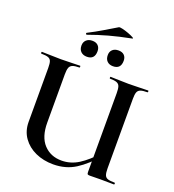

<svg xmlns="http://www.w3.org/2000/svg" viewBox="-165 -1062 1087 1200"><g transform="rotate(20 379.0 -461.5)"><path d="M547 -542Q547 -571 542 -586Q537 -601 522 -607Q507 -613 476 -613Q474 -613 474 -619Q474 -625 476 -625Q502 -625 533.5 -623.5Q565 -622 599 -622Q635 -622 667.5 -623.5Q700 -625 726 -625Q729 -625 729 -619Q729 -613 726 -613Q696 -613 680.5 -607.5Q665 -602 659.5 -587.5Q654 -573 654 -544V-81Q654 -52 659.5 -37Q665 -22 680.5 -17Q696 -12 726 -12Q729 -12 729 -6Q729 0 726 0Q704 0 683 -0.5Q662 -1 637 -1Q615 -1 600.5 -0.5Q586 0 566 0Q554 0 550.5 -3Q547 -6 547 -19ZM606 -149Q536 -69 472 -28.5Q408 12 325 12Q260 12 207 -12Q154 -36 122.5 -80.5Q91 -125 91 -186V-544Q91 -573 86 -587.5Q81 -602 66 -607.5Q51 -613 20 -613Q17 -613 17 -619Q17 -625 20 -625Q46 -625 78 -623.5Q110 -622 146 -622Q184 -622 216.5 -623.5Q249 -625 274 -625Q276 -625 276 -619Q276 -613 274 -613Q244 -613 228.5 -607Q213 -601 207.5 -586Q202 -571 202 -542V-221Q202 -126 247.5 -77Q293 -28 366 -28Q426 -28 478.5 -61Q531 -94 592 -161ZM246 -821Q242 -820 240 -825.5Q238 -831 241 -832Q292 -858 334.5 -883.5Q377 -909 419 -934Q424 -937 443.5 -932.5Q463 -928 484.5 -920Q506 -912 518.5 -905Q531 -898 521 -896Q439 -880 374 -862Q309 -844 246 -821ZM293 -692Q268 -692 253 -706.5Q238 -721 238 -747Q238 -770 253 -784Q268 -798 293 -798Q318 -798 331.5 -784Q345 -770 345 -747Q345 -692 293 -692ZM467 -692Q442 -692 427.5 -706.5Q413 -721 413 -747Q413 -770 427.5 -783.5Q442 -797 467 -797Q492 -797 505.5 -783.5Q519 -770 519 -747Q519 -692 467 -692Z"/></g></svg>

Font: Cormorant Infant Light
Style: Regular
Weight: 300
Designer: Christian Thalmann (Catharsis Fonts)
Foundry: Catharsis Fonts
Version: Version 4.001